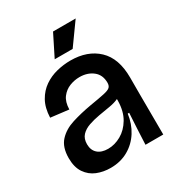

<svg xmlns="http://www.w3.org/2000/svg" viewBox="-170 -804 854 926"><g transform="rotate(-30 257.0 -341.5)"><path d="M177 13Q136 13 101.5 -1Q67 -15 45.5 -46.5Q24 -78 24 -129Q24 -190 54.5 -223Q85 -256 134.5 -271.5Q184 -287 241 -297Q296 -306 323.5 -312Q351 -318 359.5 -326.5Q368 -335 368 -351Q368 -395 338 -418.5Q308 -442 264 -442Q236 -442 209 -431.5Q182 -421 163.5 -397Q145 -373 144 -331L44 -343Q46 -397 66.5 -433.5Q87 -470 119 -492Q151 -514 189.5 -523.5Q228 -533 266 -533Q361 -533 418 -479Q475 -425 475 -318V-221Q475 -166 475.5 -110.5Q476 -55 476 0H377Q379 -43 381 -84.5Q383 -126 386 -173H378Q371 -120 344.5 -78Q318 -36 275 -11.5Q232 13 177 13ZM212 -73Q249 -73 284.5 -93Q320 -113 343.5 -152.5Q367 -192 368 -250V-260Q347 -250 316.5 -245Q286 -240 254.5 -234.5Q223 -229 195.5 -219.5Q168 -210 151 -192Q134 -174 134 -143Q134 -110 154.5 -91.5Q175 -73 212 -73ZM304 -576H204L264 -696H390Z"/></g></svg>

Font: Bricolage Grotesque 48pt Medium
Style: Regular
Weight: 500
Designer: Mathieu Triay
Foundry: Atelier Triay
Version: Version 1.000; ttfautohint (v1.8.4.7-5d5b);gftools[0.9.32]